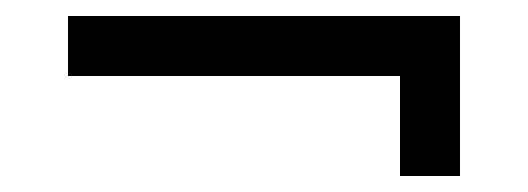

<svg xmlns="http://www.w3.org/2000/svg" viewBox="-20 -395 660 240"><path d="M65 -300H480V-175H555V-375H65Z"/></svg>

Font: Glinicke Jost Regular
Style: Regular
Weight: 400
Version: Version 3.710